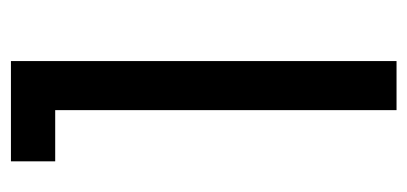

<svg xmlns="http://www.w3.org/2000/svg" viewBox="-222 -542 763 360"><g transform="rotate(-90 160.0 -361.5)"><path d="M134 -640H38V-723H226V0H134Z"/></g></svg>

Font: Poppins
Style: Regular
Weight: 400
Designer: Ninad Kale (Devanagari), Jonny Pinhorn (Latin)
Foundry: Indian Type Foundry
Version: Version 3.002 2017